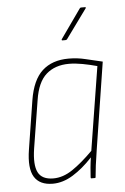

<svg xmlns="http://www.w3.org/2000/svg" viewBox="-51 -725 502 771"><g transform="rotate(-5 200.0 -339.5)"><path d="M131 8Q78 8 56.5 -27Q35 -62 47 -137L78 -333Q91 -414 131 -450.5Q171 -487 237 -487Q273 -487 305 -479Q337 -471 373 -463L318 -112Q312 -75 309 -50.5Q306 -26 304 -4Q304 0 301 0H287Q284 0 284 -4Q285 -23 287 -44Q289 -65 292 -84Q253 -42 212.5 -17Q172 8 131 8ZM135 -13Q174 -13 212.5 -39Q251 -65 296 -110L350 -447Q321 -455 291.5 -460.5Q262 -466 237 -466Q181 -466 145.5 -435Q110 -404 99 -332L68 -139Q58 -74 73.5 -43.5Q89 -13 135 -13ZM219 -562Q217 -562 216.5 -563.5Q216 -565 217 -567L299 -683Q301 -687 305 -687H321Q323 -687 324 -685.5Q325 -684 323 -682L238 -565Q236 -562 231 -562Z"/></g></svg>

Font: Sofia Sans Condensed Thin
Style: Italic
Weight: 250
Italic angle: -9°
Version: Version 4.100